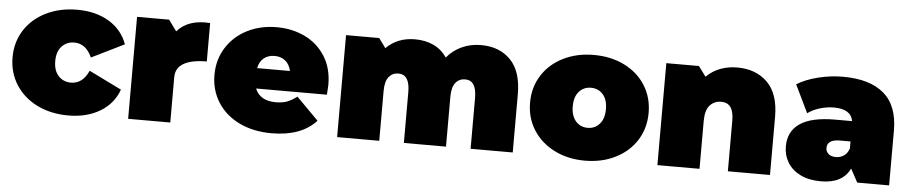

<svg xmlns="http://www.w3.org/2000/svg" viewBox="-37 -787 4870 1026"><g transform="rotate(5 2397.5 -273.5)"><path d="M21 -274Q21 -356 62.5 -420.5Q104 -485 177.5 -521Q251 -557 344 -557Q444 -557 515 -514Q586 -471 613 -395L438 -309Q406 -381 343 -381Q303 -381 276.5 -353Q250 -325 250 -274Q250 -222 276.5 -194Q303 -166 343 -166Q406 -166 438 -238L613 -152Q586 -76 515 -33Q444 10 344 10Q251 10 177.5 -26Q104 -62 62.5 -127Q21 -192 21 -274Z M1057 -548V-342Q891 -341 891 -243V0H665V-547H837L880 -488Q940 -557 1057 -548Z M1712 -221H1332Q1344 -190 1372 -173.5Q1400 -157 1442 -157Q1478 -157 1502.5 -166Q1527 -175 1556 -197L1674 -78Q1594 10 1435 10Q1336 10 1261 -26.5Q1186 -63 1145 -128Q1104 -193 1104 -274Q1104 -356 1144.5 -420.5Q1185 -485 1255.5 -521Q1326 -557 1414 -557Q1497 -557 1565.5 -524Q1634 -491 1674.5 -427Q1715 -363 1715 -274Q1715 -269 1712 -221ZM1328 -330H1504Q1497 -364 1474 -383.5Q1451 -403 1416 -403Q1381 -403 1358 -384Q1335 -365 1328 -330Z M2728 -312V0H2502V-273Q2502 -367 2441 -367Q2409 -367 2389.5 -343Q2370 -319 2370 -267V0H2144V-273Q2144 -367 2083 -367Q2051 -367 2031.5 -343Q2012 -319 2012 -267V0H1786V-547H1964L2001 -496Q2062 -557 2156 -557Q2211 -557 2255 -536.5Q2299 -516 2327 -474Q2360 -514 2407 -535.5Q2454 -557 2510 -557Q2609 -557 2668.5 -496Q2728 -435 2728 -312Z M2797 -274Q2797 -356 2838 -420.5Q2879 -485 2951.5 -521Q3024 -557 3115 -557Q3207 -557 3279.5 -521Q3352 -485 3392.5 -420.5Q3433 -356 3433 -274Q3433 -192 3392.5 -127.5Q3352 -63 3279.5 -26.5Q3207 10 3115 10Q3024 10 2951.5 -26.5Q2879 -63 2838 -127.5Q2797 -192 2797 -274ZM3204 -274Q3204 -325 3179 -353Q3154 -381 3115 -381Q3076 -381 3051 -353Q3026 -325 3026 -274Q3026 -223 3051 -194.5Q3076 -166 3115 -166Q3154 -166 3179 -194.5Q3204 -223 3204 -274Z M4108 -312V0H3882V-273Q3882 -367 3815 -367Q3777 -367 3753.5 -340.5Q3730 -314 3730 -257V0H3504V-547H3679L3719 -493Q3751 -525 3793 -541Q3835 -557 3884 -557Q3985 -557 4046.5 -496Q4108 -435 4108 -312Z M4747 -294V0H4576L4537 -72Q4498 10 4382 10Q4317 10 4271.5 -12.5Q4226 -35 4202.5 -73.5Q4179 -112 4179 -160Q4179 -241 4241 -283Q4303 -325 4429 -325H4520Q4509 -389 4417 -389Q4380 -389 4342 -377.5Q4304 -366 4277 -346L4205 -495Q4252 -524 4318.5 -540.5Q4385 -557 4451 -557Q4595 -557 4671 -492.5Q4747 -428 4747 -294ZM4521 -178V-216H4465Q4396 -216 4396 -170Q4396 -151 4410.5 -138.5Q4425 -126 4450 -126Q4474 -126 4493 -139Q4512 -152 4521 -178Z"/></g></svg>

Font: AtCorfu Sans
Style: AtCorfu Sans Black
Weight: 900
Designer: Kostas Teopoulos
Foundry: Kostas Teopoulos
Version: Version 1.00 July 8, 2025, initial release